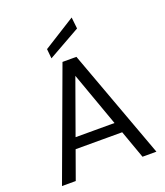

<svg xmlns="http://www.w3.org/2000/svg" viewBox="-165 -1043 994 1154"><g transform="rotate(-20 332.0 -466.0)"><path d="M30 0 288 -700H377L634 0H545L332 -595L118 0ZM148 -180 172 -248H489L513 -180ZM233 -743 227 -804 431 -932 439 -859Z"/></g></svg>

Font: DM Sans 17pt
Style: Regular
Weight: 400
Version: Version 4.004;gftools[0.9.30]